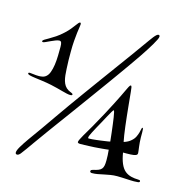

<svg xmlns="http://www.w3.org/2000/svg" viewBox="-131 -1051 1139 1182"><g transform="rotate(15 438.5 -460.0)"><path d="M733.9 -929.2Q742.2 -929.2 742.2 -918.9Q742.2 -912.6 735.1 -898.2Q728 -883.8 716.6 -864.3Q705.1 -844.7 690.7 -822.3Q676.3 -799.8 661.4 -777.8Q646.5 -755.9 632.6 -736.1Q618.7 -716.3 608.9 -702.1Q591.8 -677.7 567.4 -643.6Q543 -609.4 514.2 -569.3Q485.4 -529.3 453.6 -485.8Q421.9 -442.4 390.4 -398.9Q358.9 -355.5 328.9 -314.5Q298.8 -273.4 273.4 -239Q248 -204.6 229 -178.2Q210 -151.9 200.2 -138.2Q181.2 -110.8 162.8 -86.2Q144.5 -61.5 130.9 -41Q115.2 -18.6 104 -4.9Q92.8 8.8 83 8.8Q78.6 8.8 75.4 6.3Q72.3 3.9 72.3 -2.9Q72.3 -15.1 87.2 -40.5Q102.1 -65.9 127 -101.1Q154.8 -140.1 187.3 -185.3Q219.7 -230.5 254.9 -282.2Q282.2 -321.8 315.9 -368.9Q349.6 -416 386.2 -466.6Q422.9 -517.1 460.7 -569.1Q498.5 -621.1 534.7 -670.4Q570.8 -719.7 603.5 -764.6Q636.2 -809.6 662.1 -846.2Q675.3 -864.3 686 -879.6Q696.8 -895 705.6 -906Q714.4 -917 721.4 -923.1Q728.5 -929.2 733.9 -929.2ZM649.9 -583.5Q654.3 -583.5 656.2 -574Q658.2 -564.5 659.7 -546.4Q661.1 -532.7 663.3 -509Q665.5 -485.4 668.5 -456.1Q671.4 -426.8 674.8 -394.8Q678.2 -362.8 681.9 -332.8Q685.5 -302.7 689.5 -277.3Q693.4 -252 696.8 -236.3Q725.1 -245.1 741.7 -260.3Q757.3 -273.4 764.9 -289.3Q772.5 -305.2 776.1 -318.6Q779.8 -332 781.2 -341.3Q782.7 -350.6 786.6 -350.6Q790 -350.6 791 -343.3Q792 -335.9 792 -323.2V-290.5Q792 -274.4 793.5 -259.3Q794.9 -244.1 796.4 -231.2Q797.9 -218.3 799.3 -208.5Q800.8 -198.7 800.8 -193.4Q800.8 -188.5 798.8 -184.6Q794.4 -177.7 778.3 -175Q762.2 -172.4 732.9 -172.4H710Q723.1 -91.8 756.8 -62.5Q765.6 -54.7 776.1 -49.6Q786.6 -44.4 797.9 -41.5Q809.1 -38.6 820.1 -37.4Q831.1 -36.1 839.8 -36.1Q847.2 -36.1 852.1 -34.9Q856.9 -33.7 856.9 -28.3Q856.9 -21.5 846.4 -20Q835.9 -18.6 820.8 -18.6Q812 -18.6 799.8 -19Q787.6 -19.5 773.4 -20.3Q759.3 -21 744.1 -21.7Q729 -22.5 713.9 -22.5Q690.9 -22.5 670.4 -19Q649.9 -15.6 630.9 -11.5Q611.8 -7.3 593.8 -3.9Q575.7 -0.5 557.6 -0.5Q552.2 -0.5 548.6 -2.7Q544.9 -4.9 544.9 -9.3Q544.9 -15.6 549.1 -17.8Q553.2 -20 558.6 -21.5Q579.1 -25.9 591.8 -31Q604.5 -36.1 611.6 -44.4Q618.7 -52.7 621.3 -65.9Q624 -79.1 624 -99.1Q624 -114.3 623.3 -131.8Q622.6 -149.4 620.6 -166.5Q610.4 -165.5 599.6 -164.1Q589.8 -163.1 578.4 -162.1Q566.9 -161.1 554.7 -160.2Q545.4 -159.2 530.8 -158.4Q516.1 -157.7 500 -157Q483.9 -156.2 468.5 -155.8Q453.1 -155.3 441.9 -155.3Q424.8 -155.3 424.8 -163.6Q424.8 -168.9 430.9 -181.6Q437 -194.3 446.5 -210.7Q456.1 -227.1 467 -245.6Q478 -264.2 487.8 -281.2Q516.1 -331.1 539.1 -373.8Q562 -416.5 579.3 -450.4Q596.7 -484.4 608.4 -508.5Q620.1 -532.7 626 -545.4Q629.4 -552.2 632.6 -559.1Q635.7 -565.9 638.7 -571.3Q641.6 -576.7 644.3 -580.1Q647 -583.5 649.9 -583.5ZM610.8 -271.5Q607.9 -296.9 604.7 -321.5Q601.6 -346.2 598.6 -365.7Q595.7 -385.3 592.8 -397.2Q589.8 -409.2 587.9 -409.2Q585 -409.2 576.9 -395.5Q568.8 -381.8 557.9 -361.8Q546.9 -341.8 534.7 -318.8Q522.5 -295.9 511.7 -277.3Q508.8 -271.5 503.4 -261.5Q498 -251.5 492.4 -240.7Q486.8 -230 482.9 -220.5Q479 -210.9 479 -206.5Q479 -204.1 480 -202.6Q481 -201.2 484.9 -201.2Q492.7 -201.2 504.4 -202.1Q516.1 -203.1 529.8 -204.6Q543.5 -206.1 557.6 -208Q571.8 -210 583.7 -211.7Q595.7 -213.4 604.5 -214.8Q613.3 -216.3 616.7 -217.3ZM248 -877Q252 -877 252.9 -873.8Q253.9 -870.6 253.9 -866.2Q253.9 -861.3 251.5 -847.2Q249 -833 246.3 -810.5Q243.7 -788.1 241.2 -757.8Q238.8 -727.5 238.8 -689.9Q238.8 -664.1 239 -636.2Q239.3 -608.4 241.2 -581.1Q242.2 -559.6 244.1 -540.5Q246.1 -521.5 250.7 -505.4Q255.4 -489.3 263.9 -476.6Q272.5 -463.9 287.1 -455.1Q292 -452.1 297.4 -450Q302.7 -447.8 307.1 -445.8Q311.5 -443.8 314.2 -441.9Q316.9 -439.9 316.9 -437Q316.9 -433.1 313.7 -431.6Q310.5 -430.2 305.2 -430.2Q295.4 -430.2 282 -433.1Q268.6 -436 251.7 -440.7Q234.9 -445.3 215.3 -450.4Q195.8 -455.6 174.8 -460Q144.5 -466.3 116.7 -470Q88.9 -473.6 67.4 -476.6Q45.9 -479.5 33 -482.9Q20 -486.3 20 -492.2Q20 -498 28.8 -498Q37.1 -498 53 -495.6Q68.8 -493.2 86.9 -493.2Q97.7 -493.2 109.1 -495.4Q120.6 -497.6 127.9 -502.9Q143.6 -513.2 152.1 -535.6Q160.6 -558.1 164.6 -586.4Q168.5 -614.7 169.2 -645Q169.9 -675.3 169.9 -701.2Q169.9 -719.7 166.5 -728.3Q163.1 -736.8 153.8 -736.8Q144 -736.8 129.9 -731.2Q115.7 -725.6 101.3 -719Q86.9 -712.4 75 -706.8Q63 -701.2 58.1 -701.2Q55.7 -701.2 53.7 -702.1Q51.8 -703.1 51.8 -706.1Q51.8 -711.9 61.8 -717.8Q71.8 -723.6 88.4 -733.2Q105 -742.7 127 -757.1Q148.9 -771.5 172.9 -793.9Q191.9 -811.5 204.1 -826.7Q216.3 -841.8 224.6 -853Q232.9 -864.3 238.3 -870.6Q243.7 -877 248 -877Z"/></g></svg>

Font: Henny Penny
Style: Regular
Weight: 400
Version: Version 1.001